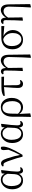

<svg xmlns="http://www.w3.org/2000/svg" viewBox="1935 -2504 775 4686"><g transform="rotate(-90 2323.0 -160.5)"><path d="M416 -191.4 424.8 -363.3Q390.6 -465.8 310.5 -484.4Q294.9 -487.3 279.3 -487.3Q190.4 -487.3 149.4 -397.5Q125 -343.8 125 -273.4Q125 -104.5 207 -48.8Q238.3 -28.3 276.4 -28.3Q341.8 -28.3 383.8 -88.9Q413.1 -132.8 416 -191.4ZM576.2 -59.6 585 -37.1Q553.7 12.7 501 13.7Q445.3 13.7 428.7 -58.6Q426.8 -70.3 424.8 -84Q375 12.7 261.7 13.7Q150.4 13.7 91.8 -77.1Q46.9 -147.5 46.9 -253.9Q46.9 -393.6 139.6 -473.6Q204.1 -528.3 282.2 -528.3Q381.8 -527.3 428.7 -433.6L435.5 -506.8L502.9 -523.4L515.6 -513.7Q478.5 -232.4 478.5 -131.8Q478.5 -59.6 511.7 -49.8Q519.5 -47.9 529.3 -47.9Q554.7 -47.9 576.2 -59.6Z M613.3 -460 603.5 -485.4Q634.8 -522.5 681.6 -523.4Q735.4 -523.4 770.5 -453.1Q785.2 -422.9 799.8 -378.9Q863.3 -181.6 884.8 -60.5Q974.6 -235.4 1010.7 -338.9Q1010.7 -340.8 1011.7 -342.8Q1002.9 -430.7 1002.9 -460.9Q1003.9 -527.3 1051.8 -528.3Q1072.3 -527.3 1084 -516.6Q1088.9 -496.1 1088.9 -471.7Q1088.9 -334 905.3 -30.3Q896.5 -13.7 886.7 1L842.8 2Q816.4 -116.2 738.3 -335.9Q730.5 -356.4 725.6 -370.1Q698.2 -445.3 670.9 -459Q659.2 -463.9 645.5 -463.9Q631.8 -463.9 613.3 -460Z M1544.9 -191.4 1553.7 -363.3Q1519.5 -465.8 1439.5 -484.4Q1423.8 -487.3 1408.2 -487.3Q1319.3 -487.3 1278.3 -397.5Q1253.9 -343.8 1253.9 -273.4Q1253.9 -104.5 1335.9 -48.8Q1367.2 -28.3 1405.3 -28.3Q1470.7 -28.3 1512.7 -88.9Q1542 -132.8 1544.9 -191.4ZM1705.1 -59.6 1713.9 -37.1Q1682.6 12.7 1629.9 13.7Q1574.2 13.7 1557.6 -58.6Q1555.7 -70.3 1553.7 -84Q1503.9 12.7 1390.6 13.7Q1279.3 13.7 1220.7 -77.1Q1175.8 -147.5 1175.8 -253.9Q1175.8 -393.6 1268.6 -473.6Q1333 -528.3 1411.1 -528.3Q1510.7 -527.3 1557.6 -433.6L1564.5 -506.8L1631.8 -523.4L1644.5 -513.7Q1607.4 -232.4 1607.4 -131.8Q1607.4 -59.6 1640.6 -49.8Q1648.4 -47.9 1658.2 -47.9Q1683.6 -47.9 1705.1 -59.6Z M1893.6 -286.1 1890.6 -108.4Q1960.9 -36.1 2040 -36.1Q2144.5 -36.1 2181.6 -140.6Q2198.2 -185.5 2198.2 -246.1Q2198.2 -410.2 2111.3 -467.8Q2078.1 -489.3 2040 -489.3Q1923.8 -489.3 1899.4 -349.6Q1894.5 -320.3 1893.6 -286.1ZM1817.4 -3.9V-235.4Q1818.4 -435.5 1942.4 -502Q1992.2 -528.3 2057.6 -528.3Q2158.2 -528.3 2220.7 -447.3Q2277.3 -374 2277.3 -263.7Q2277.3 -117.2 2187.5 -39.1Q2126 13.7 2047.9 13.7Q1945.3 12.7 1885.7 -78.1L1899.4 189.5L1824.2 207L1812.5 198.2Z M2584 -453.1 2587.9 -141.6Q2588.9 -63.5 2631.8 -52.7Q2641.6 -50.8 2652.3 -50.8Q2671.9 -50.8 2705.1 -63.5L2712.9 -41Q2675.8 12.7 2622.1 13.7Q2537.1 13.7 2522.5 -73.2Q2519.5 -93.8 2519.5 -117.2Q2519.5 -189.5 2541 -451.2L2328.1 -431.6L2323.2 -460.9Q2384.8 -505.9 2487.3 -511.7Q2514.6 -513.7 2549.8 -513.7H2792L2795.9 -449.2Z M3330.1 -340.8 3336.9 189.5 3263.7 207 3254.9 198.2 3265.6 6.8 3275.4 -333Q3270.5 -456.1 3166 -461.9Q3100.6 -461.9 3043.9 -401.4Q3022.5 -377.9 3007.8 -351.6L3012.7 0L2940.4 10.7L2932.6 2L2941.4 -181.6L2945.3 -408.2Q2945.3 -457 2916 -463.9Q2908.2 -465.8 2900.4 -465.8Q2885.7 -465.8 2861.3 -461.9L2852.5 -487.3Q2882.8 -525.4 2923.8 -526.4Q2985.4 -526.4 3001 -454.1Q3006.8 -430.7 3007.8 -399.4Q3044.9 -475.6 3122.1 -511.7Q3158.2 -528.3 3189.5 -528.3Q3307.6 -528.3 3326.2 -389.6Q3329.1 -366.2 3330.1 -340.8Z M3703.1 -26.4Q3794.9 -26.4 3835.9 -113.3Q3860.4 -165 3860.4 -239.3Q3860.4 -341.8 3797.9 -411.1Q3759.8 -454.1 3706.1 -469.7Q3543 -449.2 3542 -259.8Q3542 -126 3614.3 -61.5Q3654.3 -26.4 3703.1 -26.4ZM4031.2 -443.4 3785.2 -463.9Q3872.1 -423.8 3912.1 -335.9Q3933.6 -288.1 3933.6 -239.3Q3933.6 -116.2 3849.6 -43Q3785.2 13.7 3697.3 13.7Q3575.2 13.7 3509.8 -79.1Q3463.9 -146.5 3463.9 -242.2Q3463.9 -403.3 3578.1 -474.6Q3646.5 -515.6 3739.3 -515.6L4029.3 -516.6Z M4559.6 -340.8 4566.4 189.5 4493.2 207 4484.4 198.2 4495.1 6.8 4504.9 -333Q4500 -456.1 4395.5 -461.9Q4330.1 -461.9 4273.4 -401.4Q4252 -377.9 4237.3 -351.6L4242.2 0L4169.9 10.7L4162.1 2L4170.9 -181.6L4174.8 -408.2Q4174.8 -457 4145.5 -463.9Q4137.7 -465.8 4129.9 -465.8Q4115.2 -465.8 4090.8 -461.9L4082 -487.3Q4112.3 -525.4 4153.3 -526.4Q4214.8 -526.4 4230.5 -454.1Q4236.3 -430.7 4237.3 -399.4Q4274.4 -475.6 4351.6 -511.7Q4387.7 -528.3 4418.9 -528.3Q4537.1 -528.3 4555.7 -389.6Q4558.6 -366.2 4559.6 -340.8Z"/></g></svg>

Font: GenYoMin JP Regular
Style: Regular
Weight: 400
Version: Version 1.001;PS 1;hotconv 16.6.51;makeotf.lib2.5.65220 DEVE